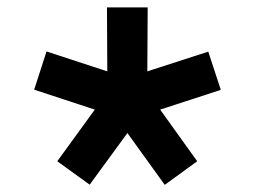

<svg xmlns="http://www.w3.org/2000/svg" viewBox="-20 -958 707 532"><path d="M138.7 -511.2 242.7 -654.3 74.7 -709.5 108.9 -815.4 277.3 -760.3 276.4 -937.5H389.2L388.2 -760.3L557.1 -814.9L591.8 -709L423.8 -654.3L526.4 -511.2L436.5 -445.8L333 -589.4L228.5 -446.3Z"/></svg>

Font: Krona One
Style: Regular
Weight: 400
Version: Version 1.003